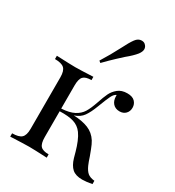

<svg xmlns="http://www.w3.org/2000/svg" viewBox="-196 -935 964 1057"><g transform="rotate(30 286.0 -406.5)"><path d="M428 -785Q428 -770 414 -751Q394 -726 357 -696Q350 -690 320.5 -662.5Q291 -635 256 -599L245 -608Q282 -667 314 -729Q337 -775 354 -798Q370 -820 392 -820Q406 -820 414 -813Q428 -801 428 -785ZM552 -21V0Q514 7 490 7Q448 7 426 -12.5Q404 -32 392 -73Q390 -80 382 -109Q374 -138 363 -164.5Q352 -191 339 -209Q318 -238 284.5 -248.5Q251 -259 195 -257V-93Q195 -52 209.5 -36.5Q224 -21 261 -21V0Q177 -4 148 -4Q121 -4 29 0V-21Q71 -21 88 -36.5Q105 -52 105 -93V-421Q105 -462 88 -477.5Q71 -493 29 -493V-514Q121 -510 148 -510Q177 -510 261 -514V-493Q224 -493 209.5 -477.5Q195 -462 195 -421V-274Q246 -277 275.5 -292.5Q305 -308 320.5 -333Q336 -358 351 -402Q365 -444 376.5 -468Q388 -492 410.5 -510.5Q433 -529 469 -529Q502 -529 517.5 -513Q533 -497 533 -474Q533 -451 518.5 -436Q504 -421 480 -421Q453 -421 437.5 -438.5Q422 -456 422 -485V-492Q407 -485 396.5 -464Q386 -443 364 -385Q347 -340 328.5 -314Q310 -288 274 -276Q329 -274 367 -258.5Q405 -243 428 -207Q439 -189 449.5 -161Q460 -133 463 -125Q473 -94 481 -76Q493 -49 508 -36.5Q523 -24 552 -21Z"/></g></svg>

Font: Myanmar April Display
Style: Regular
Weight: 400
Designer: Khon Soe Zaw Thu
Foundry: Myanmar OS
Version: Version 2.50 April 12, 2019